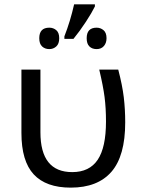

<svg xmlns="http://www.w3.org/2000/svg" viewBox="-20 -858 653 888"><path d="M307.1 9.8Q192.9 9.8 136 -51.5Q79.1 -112.8 79.1 -243.2V-536.1H167V-246.1Q167 -62 314 -62Q393.6 -62 431.9 -119.1Q470.2 -176.3 470.2 -295.9Q470.2 -358.4 463.6 -409.4Q457 -460.4 439 -536.1H526.9Q545.9 -463.4 552.5 -408Q559.1 -352.5 559.1 -292Q559.1 -136.7 495.4 -63.5Q431.6 9.8 307.1 9.8ZM277.8 -689.9Q305.2 -759.8 322.8 -837.9H418.9V-828.1Q404.8 -799.3 377.2 -757.1Q349.6 -714.8 319.8 -678.2H277.8ZM161.6 -681.2Q161.6 -730 208 -730Q226.6 -730 240.2 -718.5Q253.9 -707 253.9 -681.2Q253.9 -655.3 240.2 -643.1Q226.6 -630.9 208 -630.9Q188 -630.9 174.8 -643.1Q161.6 -655.3 161.6 -681.2ZM380.9 -681.2Q380.9 -730 426.8 -730Q444.8 -730 458.7 -718.5Q472.7 -707 472.7 -681.2Q472.7 -659.2 460.4 -645Q448.2 -630.9 426.8 -630.9Q406.2 -630.9 393.6 -643.1Q380.9 -655.3 380.9 -681.2Z"/></svg>

Font: Noto Sans Southeast Asian
Style: Regular
Weight: 400
Designer: Monotype Design Team
Foundry: Monotype Imaging Inc.
Version: Version 1.06 uh; ttfautohint (v1.4.1)